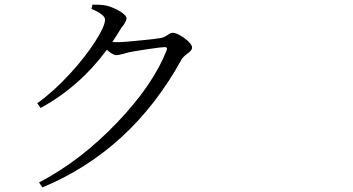

<svg xmlns="http://www.w3.org/2000/svg" viewBox="-20 -773 1540 838"><path d="M165 44.9 150.4 23.4Q334 -72.3 494.1 -241.2Q648.4 -403.3 707 -552.7Q712.9 -567.4 699.2 -567.4Q684.6 -567.4 626 -558.6Q573.2 -550.8 543 -544.9Q536.1 -543 522.5 -539.1Q497.1 -532.2 488.3 -532.2Q472.7 -532.2 446.3 -555.7Q326.2 -393.6 157.2 -301.8L142.6 -322.3Q214.8 -374 287.1 -453.1Q351.6 -523.4 395.5 -591.8Q438.5 -659.2 438.5 -687.5Q438.5 -709 378.9 -734.4L383.8 -752.9Q420.9 -752.9 442.4 -749Q471.7 -742.2 502 -724.6Q532.2 -706.1 532.2 -693.4Q532.2 -682.6 518.6 -663.1Q508.8 -651.4 503.9 -642.6Q502 -638.7 497.1 -630.9Q479.5 -602.5 470.7 -589.8Q477.5 -588.9 489.3 -588.9Q521.5 -588.9 593.8 -596.7Q658.2 -602.5 683.6 -607.4Q697.3 -610.4 712.9 -621.1Q725.6 -629.9 733.4 -629.9Q752.9 -629.9 785.2 -606.4Q818.4 -582 818.4 -564.5Q818.4 -553.7 798.8 -539.6Q779.3 -525.4 772.5 -513.7Q553.7 -116.2 165 44.9Z"/></svg>

Font: Bpmf GenYo Min R
Style: R
Weight: 400
Foundry: But Ko
Version: Version 1.320